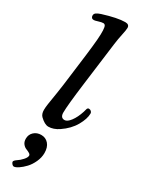

<svg xmlns="http://www.w3.org/2000/svg" viewBox="-264 -747 817 1086"><g transform="rotate(30 145.0 -204.5)"><path d="M77.6 -292.5 97.2 -447.3Q105 -511.2 108.2 -550.3Q111.3 -589.4 110.1 -611.6Q108.9 -633.8 104.5 -641.4Q100.1 -648.9 91.3 -648.9Q80.1 -648.9 61.3 -642.8Q42.5 -636.7 35.6 -636.7Q25.9 -636.7 21.2 -642.1Q16.6 -647.5 16.6 -655.8Q16.6 -666.5 25.1 -673.3Q33.7 -680.2 54.2 -687Q146 -715.8 196.3 -715.8Q223.1 -715.8 223.1 -693.4Q223.1 -679.7 215.8 -646.7Q208.5 -613.8 203.6 -576.2L168 -299.8Q147.9 -145 147.9 -98.1Q147.9 -64 174.8 -64Q192.4 -64 212.4 -90.6Q232.4 -117.2 246.1 -159.7Q247.6 -164.6 249.5 -171.9Q251.5 -179.2 252.4 -181.9Q253.4 -184.6 256.1 -186.8Q258.8 -189 263.2 -189Q272 -189 278.1 -183.1Q284.2 -177.2 284.2 -169.9Q284.2 -134.8 258.1 -88.9Q231.9 -43 181.2 -8.8Q147 14.2 114.3 14.2Q89.8 14.2 59.1 -15.6Q45.4 -29.8 45.4 -55.7Q45.4 -73.7 49.1 -96.9Q52.7 -120.1 61.3 -173.6Q69.8 -227.1 77.6 -292.5ZM38.6 286.1Q38.6 278.3 58.1 265.1Q70.8 257.3 86.7 240Q102.5 222.7 102.5 210.4Q102.5 202.6 92.5 196.8Q82.5 190.9 70.3 186.3Q58.1 181.6 48.1 168.9Q38.1 156.2 38.1 136.2Q38.1 108.9 56.9 91.6Q75.7 74.2 104 74.2Q133.3 74.2 151.9 95.5Q170.4 116.7 170.4 154.3Q170.4 184.1 156.7 213.6Q143.1 243.2 124.3 262.9Q105.5 282.7 87.2 294.9Q68.8 307.1 58.1 307.1Q51.3 307.1 44.9 299.6Q38.6 292 38.6 286.1Z"/></g></svg>

Font: Cooper* Medium
Style: Italic
Weight: 500
Italic angle: -7°
Designer: Owen Earl
Foundry: indestructible type*
Version: Version 0.001